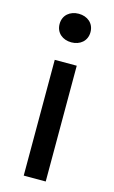

<svg xmlns="http://www.w3.org/2000/svg" viewBox="-112 -757 475 801"><g transform="rotate(15 125.0 -356.0)"><path d="M77.5 0H172.5V-500H77.5ZM125 -711.7C87.5 -711.7 58.3 -688.3 58.3 -650C58.3 -611.7 87.5 -588.3 125 -588.3C162.5 -588.3 191.7 -611.7 191.7 -650C191.7 -688.3 162.5 -711.7 125 -711.7Z"/></g></svg>

Font: Boon Medium
Style: Regular
Weight: 500
Designer: Sungsit Sawaiwan
Foundry: FontUni
Version: Version 2.0